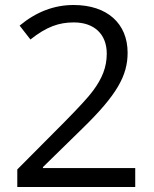

<svg xmlns="http://www.w3.org/2000/svg" viewBox="-20 -744 612 764"><path d="M518.1 -75.2H150.9V-79.1L307.1 -231.9C446.3 -367.2 487.8 -443.8 487.8 -534.2C487.8 -649.9 407.2 -724.1 272.9 -724.1C195.3 -724.1 124 -696.8 58.1 -642.1L101.1 -586.9C166 -638.2 214.8 -654.8 273.9 -654.8C356 -654.8 404.8 -606.9 404.8 -530.8C404.8 -476.6 386.7 -432.1 350.1 -382.8C332 -357.9 293.9 -316.9 236.8 -258.8L48.8 -69.8V0H518.1Z"/></svg>

Font: Open Sans
Style: Regular
Weight: 400
Foundry: Ascender Corporation
Version: Version 1.100;PS 001.100;hotconv 1.0.88;makeotf.lib2.5.64775